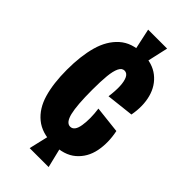

<svg xmlns="http://www.w3.org/2000/svg" viewBox="-230 -732 829 829"><g transform="rotate(45 184.5 -317.0)"><path d="M140.7 -679.2H256.5L232.3 -571.5H164ZM164 -55.2H232.3L256.5 44.3H140.7ZM15 -308.8Q15 -392.5 32.4 -454.7Q49.8 -516.8 90.4 -553.2Q131 -589.5 197.3 -589.5Q257.3 -589.5 295.2 -559.7Q333.2 -529.8 346.7 -479.9Q360.2 -430 348.8 -369L223.2 -354.8Q228.3 -391.8 227.1 -420.5Q225.8 -449.2 217.6 -465.7Q209.3 -482.2 194 -482.2Q178.3 -482.2 169.4 -463.5Q160.5 -444.8 157.1 -410.8Q153.7 -376.7 153.7 -325Q153.7 -230.7 164.2 -187.7Q174.7 -144.7 198.7 -144.7Q224.2 -144.7 230.9 -187.3Q237.7 -230 230 -286.3L353.3 -272.5Q365.8 -212.2 355.2 -158.8Q344.5 -105.5 305.8 -72.3Q267.2 -39.2 198.8 -39.2Q131.7 -39.2 90.8 -72.8Q49.8 -106.3 32.4 -166.1Q15 -225.8 15 -308.8Z"/></g></svg>

Font: Bricolage Grotesque 96pt Condensed ExBd
Style: Regular
Weight: 800
Width: 3
Designer: Mathieu Triay
Foundry: Atelier Triay
Version: Version 1.001;Glyphs 3.2 (3207)